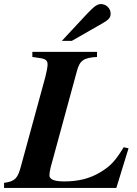

<svg xmlns="http://www.w3.org/2000/svg" viewBox="-42 -924 673 944"><path d="M311 -723 463 -810C493 -827 502 -838 502 -857C502 -883 480 -904 454 -904C436 -904 420 -892 384 -854L262 -723ZM590 -195 566 -200C527 -136 503 -108 451 -77C400 -46 343 -32 273 -32C228 -32 201 -41 201 -62C201 -70 203 -85 207 -101L336 -574C350 -627 369 -640 435 -644V-669H117V-644C127 -643 140 -641 151 -639C182 -635 192 -627 192 -607C192 -595 186 -565 181 -546L60 -103C45 -49 33 -32 -22 -25V0H530Z"/></svg>

Font: XITS
Style: Bold Italic
Weight: 700
Italic angle: -16.33°
Designer: MicroPress Inc., with final additions and corrections provided by Coen Hoffman, Elsevier (retired)
Version: Version 1.302